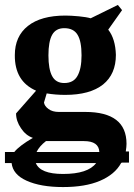

<svg xmlns="http://www.w3.org/2000/svg" viewBox="-22 -534 542 777"><path d="M471 124 468 126Q443 172 382 198Q323 223 233 223Q142 223 85 197Q30 172 25 126H-2V81H36Q56 56 111 24Q82 14 63 -15Q43 -44 43 -75L124 -167Q37 -205 38 -311Q38 -387 91 -429Q144 -471 243 -471Q264 -471 297 -468Q328 -465 345 -460L455 -514L472 -493L416 -414Q445 -377 447 -312Q447 -234 395 -192Q342 -150 242 -150Q203 -150 167 -156L156 -119Q158 -105 174 -93Q190 -81 216 -81H323Q490 -81 490 48Q490 60 487 79H500V124ZM238 -198Q275 -198 291 -226Q308 -255 308 -310Q308 -367 292 -393Q276 -420 238 -420Q204 -420 189 -393Q174 -366 174 -310Q174 -254 189 -226Q204 -198 238 -198ZM164 37Q137 58 126 81H380Q378 37 318 37ZM233 170Q334 170 367 126H123Q141 170 233 170Z"/></svg>

Font: Libra Serif Modern
Style: Bold
Weight: 700
Designer: Stefan Peev, Context Ltd
Foundry: Ascender Corporation
Version: Version 1.000